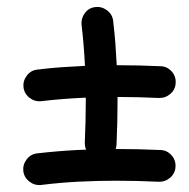

<svg xmlns="http://www.w3.org/2000/svg" viewBox="-20 -562 546 555"><path d="M47.9 -309.6Q45.9 -328.1 57.6 -343.5Q69.3 -358.9 87.9 -360.8Q123 -365.2 157.5 -367.7Q191.9 -370.1 225.6 -371.6Q222.7 -431.6 215.8 -490.2Q213.9 -508.8 225.3 -524.2Q236.8 -539.6 255.4 -541.5Q273.9 -543.9 289.6 -532Q305.2 -520 307.1 -501.5Q311 -468.8 313.5 -436.8Q315.9 -404.8 317.4 -373.5Q380.4 -373.5 443.8 -370.6Q462.9 -370.1 475.8 -356Q488.8 -341.8 487.8 -322.8Q487.3 -303.7 472.9 -291Q458.5 -278.3 439.5 -278.8Q378.9 -281.7 319.8 -281.7Q319.8 -277.3 319.8 -272.5Q319.8 -209.5 316.9 -145.5Q316.4 -126.5 302.2 -113.8Q288.1 -101.1 269 -101.6Q250 -102.5 237.3 -116.7Q224.6 -130.9 225.1 -149.9Q228 -212.4 228 -272.5Q228 -276.4 228 -279.8Q196.3 -278.3 164.1 -275.9Q131.8 -273.4 99.1 -269.5Q80.6 -267.6 65.4 -279.3Q50.3 -291 47.9 -309.6ZM47.4 -67.4Q45.4 -85.9 57.1 -101.3Q68.8 -116.7 87.4 -118.7Q146.5 -125.5 203.1 -128.4Q259.8 -131.3 316.4 -131.3Q379.9 -131.3 443.4 -128.4Q462.4 -127.9 475.3 -113.8Q488.3 -99.6 487.3 -80.6Q486.8 -61.5 472.4 -48.8Q458 -36.1 439 -36.6Q377 -39.6 316.4 -39.6Q261.7 -39.6 208 -36.9Q154.3 -34.2 98.6 -27.3Q80.1 -25.4 64.9 -37.1Q49.8 -48.8 47.4 -67.4Z"/></svg>

Font: Mikhak-DS1-FD Medium
Style: Regular
Weight: 500
Designer: Amin Abedi
Version: Version 3.2